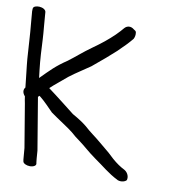

<svg xmlns="http://www.w3.org/2000/svg" viewBox="-89 -725 745 801"><g transform="rotate(10 283.5 -324.0)"><path d="M-12.5 -641.6 -12.8 -632.4 -13 -633C-12 -618.3 -10.6 -601.6 -8.8 -583C-3.5 -529.9 -2.2 -486.1 2 -432C4.3 -402.1 12 -344.7 14.8 -313.1C6.6 -303.3 7.1 -289.6 19.1 -276.5C20.3 -267.3 21.7 -258.4 24.3 -246.6L54.8 -63.6L58.8 -15.6L60.1 -8C61.4 0.2 75 7 90.1 7C105.1 7 116.4 0.2 115.1 -8L114.1 -14C113.4 -17.7 112.9 -22.5 112.5 -29.1L110 -62.6L73.1 -283.9C74.9 -285.5 76.2 -286.7 78.8 -289.2C78.8 -289.2 81.1 -287.5 83.3 -285.7C99.5 -273.4 125 -246.7 141.7 -229.7C169.7 -209.3 223.4 -175.5 238.1 -162.8C250.3 -151.7 262.5 -142 274.7 -133.5C298.5 -116.3 322.7 -93.3 350.9 -73.4C394.7 -43.4 415.6 -22.4 461.6 0.9C477.9 6.5 493.4 0.6 498.6 -6.1C502.8 -18.6 497.6 -36.7 481.3 -46.6C463.1 -55.6 445.3 -67.8 427.1 -83.8L403.4 -105.8C384.8 -121 381.3 -123.9 360.9 -141.1C335.3 -163 315.4 -175.2 290.5 -198.2C275 -210.9 256.1 -223.2 229.1 -238.4C222.3 -243.7 146.7 -303.5 113.1 -327.9C130.5 -344.9 165.6 -371.9 183.5 -388C212.4 -410.3 240.1 -426.6 270.7 -448.3C311.2 -481.3 342.6 -508.8 366.3 -530.5C390.4 -553.5 409.7 -573.7 424.1 -591.3C428 -598.6 430.7 -608.4 428.6 -620.2C427.8 -624.4 423.3 -627.9 418.1 -630.5C403.4 -643.1 386.8 -639.4 377.3 -628C370.5 -619.5 360.7 -609 348.2 -596.4C321.5 -570.7 296.9 -550.8 259.9 -524.6C224.6 -499.6 200.7 -477.2 169.6 -454C122.4 -422.4 103 -401.3 64.1 -362.1C63.1 -371 61.7 -382.2 60.2 -394.8C55.3 -434.9 52.5 -488.9 51 -524.5C49.7 -553.8 44.5 -598.9 43 -626.3L42.4 -635.1C42.7 -647.8 27.4 -654.4 14.3 -655.2C3.2 -655.7 -12.3 -653.2 -12.5 -641.6Z"/></g></svg>

Font: MewTooHand
Style: BdWideLta
Weight: 400
Designer: Mew Too, Robert Jablonski
Version: Version 0.77